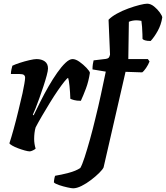

<svg xmlns="http://www.w3.org/2000/svg" viewBox="-20 -820 899 1040"><path d="M142 0Q132 0 114 -5Q96 -10 77.5 -17Q59 -24 46 -31.5Q33 -39 31 -44Q41 -74 54 -121Q67 -168 79.5 -220Q92 -272 102 -315Q108 -343 112 -366.5Q116 -390 116 -399Q116 -409 109.5 -414Q103 -419 87 -419H39Q39 -431 42 -444Q45 -457 47 -464Q61 -471 87 -479.5Q113 -488 139 -494Q165 -500 178 -500Q205 -500 222.5 -487.5Q240 -475 240 -449Q240 -437 233 -411Q226 -385 215.5 -353Q205 -321 193.5 -289Q182 -257 172.5 -233Q163 -209 158 -199L162 -195Q179 -230 199.5 -271Q220 -312 243 -352Q266 -392 289.5 -425.5Q313 -459 334.5 -479.5Q356 -500 373 -500Q390 -500 411 -485Q432 -470 448.5 -452.5Q465 -435 467 -426Q460 -379 445.5 -340.5Q431 -302 418 -274Q395 -274 381 -278Q367 -282 361 -285Q360 -320 356.5 -354Q353 -388 349 -398Q344 -397 329 -378.5Q314 -360 293 -329.5Q272 -299 250 -263Q228 -227 207.5 -192Q187 -157 173 -130Q169 -117 167 -100.5Q165 -84 165 -67Q165 -41 173 -15Q168 -10 158.5 -5.5Q149 -1 142 0Z M376 200Q368 200 345 195Q322 190 300 182.5Q278 175 272 168Q272 160 274.5 147Q277 134 279 132Q311 127 351 116.5Q391 106 415 90Q425 73 438.5 31.5Q452 -10 467.5 -65.5Q483 -121 497 -180Q513 -244 526.5 -307Q540 -370 553 -432L481 -444Q481 -460 483 -473Q485 -486 487 -493L554 -501Q565 -503 569 -507.5Q573 -512 576 -524L568 -713Q584 -730 613 -746Q642 -762 675 -774Q708 -786 736 -793Q764 -800 777 -800Q796 -800 814.5 -785Q833 -770 845.5 -752.5Q858 -735 859 -726Q853 -686 834 -652Q815 -618 796 -598Q776 -598 765.5 -601.5Q755 -605 752 -609Q752 -615 751.5 -634.5Q751 -654 749.5 -674.5Q748 -695 746 -707Q740 -708 733 -709Q726 -710 720 -710Q697 -710 678 -702L675 -500H781L790 -487Q783 -469 771 -451.5Q759 -434 750 -428L660 -431L541 87Q536 98 517.5 116.5Q499 135 473.5 154.5Q448 174 422 187Q396 200 376 200Z"/></svg>

Font: Texturina 72pt 72pt ExtraBold
Style: Italic
Weight: 800
Italic angle: -11°
Designer: Guillermo Torres Carreño
Foundry: Omnibus-Type
Version: Version 1.002; ttfautohint (v1.8.3)